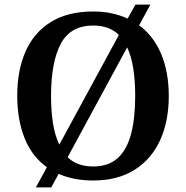

<svg xmlns="http://www.w3.org/2000/svg" viewBox="-20 -775 810 835"><path d="M184 -48Q119 -94 87 -174Q55 -254 55 -359Q55 -470 91.5 -552Q128 -634 201.5 -679.5Q275 -725 386 -725Q429 -725 466 -717Q503 -709 535 -694L569 -755H634L585 -665Q648 -619 681 -540Q714 -461 714 -358Q714 -247 676 -164.5Q638 -82 564.5 -36Q491 10 385 10Q342 10 304 2.5Q266 -5 235 -19L203 40H136ZM385 -51Q452 -51 492 -87.5Q532 -124 550 -192.5Q568 -261 568 -358Q568 -424 559.5 -477.5Q551 -531 533 -569L274 -91Q316 -51 385 -51ZM497 -623Q477 -643 449 -653.5Q421 -664 386 -664Q286 -664 244 -584Q202 -504 202 -358Q202 -291 210.5 -238Q219 -185 238 -146Z"/></svg>

Font: Noto Serif Khmer SemiBold
Style: Regular
Weight: 600
Version: Version 2.003